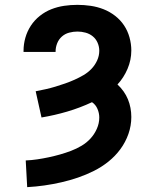

<svg xmlns="http://www.w3.org/2000/svg" viewBox="-20 -548 640 791"><path d="M92 223 86 113Q110 112 133.5 108.5Q157 105 180.5 100Q204 95 227 88.5Q250 82 272.5 73.5Q295 65 316 52.5Q337 40 353 22.5Q369 5 379 -17.5Q389 -40 389 -64Q389 -82 381.5 -99.5Q374 -117 359 -127Q310 -104 257.5 -88.5Q205 -73 151 -64L127 -172Q148 -176 168 -180.5Q188 -185 208 -191Q228 -197 248 -204Q268 -211 287 -219.5Q306 -228 324 -238.5Q342 -249 356.5 -264Q371 -279 380 -298.5Q389 -318 389 -339Q389 -356 382 -372Q375 -388 362 -398.5Q349 -409 332.5 -413.5Q316 -418 299 -418Q282 -418 265 -413.5Q248 -409 235 -397.5Q222 -386 215.5 -369.5Q209 -353 209 -336V-334H77V-339Q77 -366 84.5 -392.5Q92 -419 107 -442Q122 -465 144 -482.5Q166 -500 191.5 -510Q217 -520 244 -524Q271 -528 299 -528Q326 -528 353.5 -524Q381 -520 406.5 -510Q432 -500 454 -483Q476 -466 491 -443.5Q506 -421 513.5 -394Q521 -367 521 -340Q521 -301 505.5 -264.5Q490 -228 464 -200Q478 -187 489 -171.5Q500 -156 507 -139Q514 -122 517.5 -103.5Q521 -85 521 -66Q521 -30 509 4Q497 38 476 66.5Q455 95 427 117.5Q399 140 367 156Q335 172 301.5 183.5Q268 195 233 203Q198 211 163 216Q128 221 92 223Z"/></svg>

Font: Iosevka Aile Extrabold
Style: Regular
Weight: 800
Designer: Belleve Invis
Foundry: Belleve Invis
Version: Version 27.3.5; ttfautohint (v1.8.4)